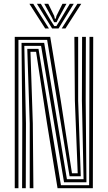

<svg xmlns="http://www.w3.org/2000/svg" viewBox="-20 -995 571 1015"><path d="M58 0V-800H245.5L301.5 -461.8L360.5 -79H390.8L375.8 -462.8L373.2 -800H393.2V-462.8L407 -63.2H347.8L229.2 -784.2H77.5V0ZM96.8 0 97.8 -342 93.8 -768.5H213.5L333.8 -47.5H421.8L413 -462.8L414 -800H434L433 -462.8L437 -31.5H318.5L197.2 -752.5H108.5L117.2 -342L116.2 0ZM137.2 0V-342L124.2 -736.8H183.5L302.2 -15.8H451.2L453.2 -800H472.8L470.8 0H284.2L228.2 -345L170.8 -721H141L153.5 -342L156.5 0ZM135.5 -974.8H155.8L238.8 -844.5H219ZM175.2 -974.8H196L249 -885.5L267 -857.2H278L295.8 -885.5L349 -974.8H369.8L289.5 -844.5H255.5ZM214.2 -974.8H235.2L266.5 -911.2L270 -896.2H275L278.5 -911.2L310.2 -974.8H331.2L290.5 -900.8L279 -877.5H266L254.8 -900.8ZM389.2 -974.8H409.5L326 -844.5H306.2Z"/></svg>

Font: Big Shoulders Inline Text Thin SemiBold
Style: Regular
Weight: 600
Version: Version 2.002